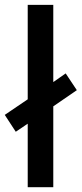

<svg xmlns="http://www.w3.org/2000/svg" viewBox="-34 -780 340 800"><path d="M188 -759.8V-438L239.7 -474.1L286.1 -404.3L188 -336.9V0H81.5V-264.6L31.7 -231L-14.2 -301.3L81.5 -366.2V-759.8Z"/></svg>

Font: Open Sans
Style: Regular
Weight: 600
Width: 3
Foundry: Ascender Corporation
Version: Version 1.000